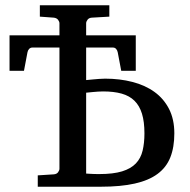

<svg xmlns="http://www.w3.org/2000/svg" viewBox="-20 -707 719 727"><path d="M526.9 -202.1Q526.9 -246.1 517.6 -276.4Q508.3 -306.6 489.3 -325.4Q470.2 -344.2 440.7 -352.5Q411.1 -360.8 370.1 -360.8Q361.8 -360.8 350.8 -360.1Q339.8 -359.4 330.1 -358.4Q318.4 -356.9 306.2 -356V-49.8Q314 -49.3 322.3 -48.8Q329.1 -48.3 337.9 -48.1Q346.7 -47.9 356 -47.9Q408.7 -47.9 442.1 -58.1Q475.6 -68.4 494.4 -88.1Q513.2 -107.9 520 -136.7Q526.9 -165.5 526.9 -202.1ZM640.1 -202.1Q640.1 -149.4 625 -111.3Q609.9 -73.2 576.7 -48.6Q543.5 -23.9 490.5 -12Q437.5 0 361.8 0H123V-43L184.1 -46.9Q194.8 -47.9 200 -54.9Q205.1 -62 205.1 -67.9V-526.9H102.1Q95.2 -526.9 90.3 -521.7Q85.4 -516.6 84 -508.8L70.8 -439H16.1V-573.2H205.1V-619.1Q205.1 -625 200 -631.8Q194.8 -638.7 184.1 -640.1L130.9 -644V-687H394V-644L327.1 -640.1Q316.4 -639.2 311.3 -632.1Q306.2 -625 306.2 -619.1V-573.2H494.1V-439H439L425.8 -508.8Q424.3 -516.6 419.7 -521.7Q415 -526.9 408.2 -526.9H306.2V-403.8Q318.8 -404.8 331.5 -406.2Q342.8 -407.2 355 -408.2Q367.2 -409.2 377.9 -409.2Q433.6 -409.2 481.7 -396.7Q529.8 -384.3 564.9 -358.9Q600.1 -333.5 620.1 -294.4Q640.1 -255.4 640.1 -202.1Z"/></svg>

Font: Charis SIL
Style: Regular
Weight: 400
Foundry: SIL International
Version: Version 4.112